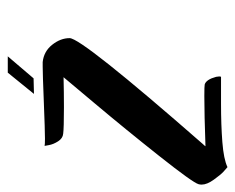

<svg xmlns="http://www.w3.org/2000/svg" viewBox="-136 -498 619 506"><g transform="rotate(-90 174.0 -244.5)"><path d="M43 -437Q46 -436 62 -436Q84 -436 158.5 -439Q233 -442 252 -442Q261 -442 264 -442Q292 -439 309.5 -417Q327 -395 327 -371Q327 -339 48 -20Q44 -16 42 -13Q127 -16 174 -16Q201 -16 205 -15Q218 -11 225 15Q226 20 226 23Q226 27 225 28Q225 28 219 28Q215 28 192.5 28Q170 28 154 28Q98 28 53 31.5Q8 35 -13 45Q-18 41 -25.5 34Q-33 27 -46 9Q-59 -9 -59 -23Q-59 -27 -58 -31Q-54 -46 16.5 -135Q87 -224 156 -306L224 -387Q184 -386 145 -386Q90 -386 75 -388Q63 -389 55 -401.5Q47 -414 45 -426ZM236 -534H279L221 -466L180 -465Z"/></g></svg>

Font: Vervelle
Style: Script
Weight: 400
Monospace: yes
Designer: Nur Solikh
Foundry: Astageni Type
Version: Version 1.0